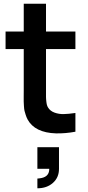

<svg xmlns="http://www.w3.org/2000/svg" viewBox="-20 -710 473 1035"><path d="M181.5 305V252.5Q189 252.5 204.5 249.5Q246 240.5 245.5 200H181.5V83.5H298V200Q298 247 265.2 276Q232.5 305 181.5 305ZM386.5 -101V0Q333 10 282 9Q167.5 5.5 128.5 -66.5Q122.5 -78 118.5 -90.8Q114.5 -103.5 112.2 -112.2Q110 -121 109 -138.8Q108 -156.5 107.8 -162.8Q107.5 -169 107.8 -192Q108 -215 108 -220.5V-690H228V-227.5Q228 -223.5 228 -213.8Q228 -204 228 -200Q228 -196 228 -187.8Q228 -179.5 228.5 -175.8Q229 -172 229.5 -165.2Q230 -158.5 230.8 -154.8Q231.5 -151 232.5 -146.2Q233.5 -141.5 235.2 -137.8Q237 -134 239 -130.5Q250.5 -111.5 273.8 -103Q297 -94.5 323 -95Q349 -95.5 386.5 -101ZM386.5 -445.5H10V-540H386.5Z"/></svg>

Font: Vortex Mix
Style: Bold
Weight: 700
Designer: Mikhail Sharanda
Foundry: Mikhail Sharanda
Version: Version 4.504;Glyphs 3.1.2 (3151)